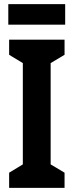

<svg xmlns="http://www.w3.org/2000/svg" viewBox="-20 -905 355 925"><path d="M294 -885H20V-786H294ZM291 0V-73L224 -113V-601L291 -641V-714H24V-641L90 -601V-113L24 -73V0Z"/></svg>

Font: Noto Sans Gurmukhi ExtraCondensed
Style: Bold
Weight: 700
Width: 2
Designer: Jelle Bosma - Monotype Design Team
Foundry: Monotype Imaging Inc.
Version: Version 2.004